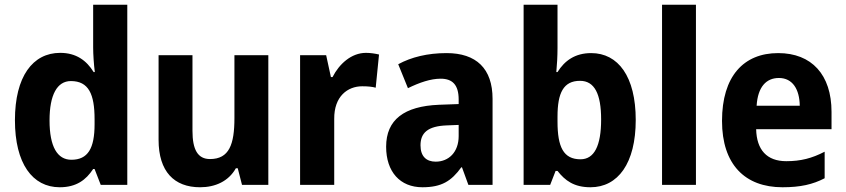

<svg xmlns="http://www.w3.org/2000/svg" viewBox="-20 -780 3569 810"><path d="M232 10C302 10 343 -21 373 -67H379L405 0H517V-760H373V-580C373 -550 376 -507 380 -476H375C345 -525 301 -557 234 -557C118 -557 43 -457 43 -273C43 -90 117 10 232 10ZM281 -106C222 -106 189 -161 189 -272C189 -380 221 -438 279 -438C354 -438 379 -383 379 -277V-256C379 -154 351 -106 281 -106Z M1112 -547H969V-282C969 -171 947 -109 866 -109C814 -109 792 -149 792 -228V-547H649V-190C649 -56 715 10 824 10C888 10 944 -15 975 -70H983L1001 0H1112Z M1524 -557C1462 -557 1411 -510 1383 -455H1376L1356 -547H1246V0H1390V-278C1389 -374 1447 -416 1508 -416C1533 -416 1551 -414 1565 -410L1579 -550C1563 -554 1542 -557 1524 -557Z M1864 -556C1784 -556 1715 -539 1660 -509L1701 -408C1750 -432 1797 -448 1839 -448C1888 -448 1915 -423 1915 -360V-341L1832 -338C1685 -332 1609 -275 1609 -161C1609 -55 1668 10 1762 10C1843 10 1884 -16 1926 -74H1929L1956 0H2058V-363C2058 -491 1989 -556 1864 -556ZM1865 -251 1915 -253V-206C1915 -138 1873 -98 1818 -98C1779 -98 1754 -120 1754 -167C1754 -219 1784 -248 1865 -251Z M2332 -578V-760H2189V0H2301L2324 -59H2332C2364 -18 2402 10 2471 10C2587 10 2662 -91 2662 -274C2662 -457 2588 -556 2474 -556C2406 -556 2362 -524 2332 -476H2327C2330 -508 2332 -544 2332 -578ZM2427 -439C2488 -439 2516 -384 2516 -276C2516 -165 2487 -108 2429 -108C2357 -108 2332 -160 2332 -267V-288C2332 -388 2357 -439 2427 -439Z M2916 0V-760H2773V0Z M3263 -556C3117 -556 3026 -458 3026 -270C3026 -86 3123 10 3281 10C3357 10 3409 -2 3459 -28V-140C3405 -112 3358 -100 3297 -100C3215 -100 3172 -148 3170 -235H3488V-308C3488 -465 3404 -556 3263 -556ZM3266 -451C3324 -451 3353 -403 3354 -334H3172C3177 -413 3212 -451 3266 -451Z"/></svg>

Font: Noto Sans Georgian SemiCondensed Bold
Style: Regular
Weight: 700
Width: 4
Designer: Monotype Design Team, Akaki Razmadze
Foundry: Google LLC
Version: Version 2.005